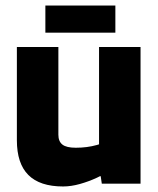

<svg xmlns="http://www.w3.org/2000/svg" viewBox="-20 -664 571 694"><path d="M41 -157V-494H191V-177Q191 -153 205.5 -141.5Q220 -130 254 -130Q295 -130 330.5 -140Q366 -150 376 -156V-46Q359 -35 330 -21.5Q301 -8 269 1Q237 10 208 10Q124 10 82.5 -31.5Q41 -73 41 -157ZM488 -494V0H348L344 -27H338V-494ZM397 -546H144V-644H397Z"/></svg>

Font: Blinker
Style: Regular
Weight: 400
Designer: Juergen Huber
Foundry: supertype
Version: 1.017